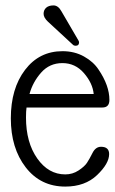

<svg xmlns="http://www.w3.org/2000/svg" viewBox="-20 -679 424 709"><path d="M89 -332H326Q322 -372 290 -409Q258 -446 210.5 -446Q163 -446 132 -411Q101 -376 89 -332ZM221 10Q130 10 75 -61Q20 -132 20 -242Q20 -352 72.5 -421Q125 -490 211 -490Q255 -490 290 -470.5Q325 -451 344 -422Q384 -363 384 -310Q384 -282 358 -282H78Q76 -269 76 -245Q76 -153 117.5 -94Q159 -35 221 -35Q248 -35 270 -49.5Q292 -64 301 -77.5Q310 -91 321.5 -114Q333 -137 353 -137Q383 -137 383 -110Q383 -75 338.5 -32.5Q294 10 221 10ZM259 -510Q253 -510 249 -514L157 -599Q141 -614 141 -628Q141 -642 150.5 -650.5Q160 -659 177.5 -659Q195 -659 207 -637L270 -529Q272 -525 272 -523Q272 -510 259 -510Z"/></svg>

Font: Glass Antiqua
Style: Regular
Weight: 400
Version: 1.001